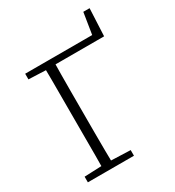

<svg xmlns="http://www.w3.org/2000/svg" viewBox="-191 -919 941 1032"><g transform="rotate(-30 279.0 -403.0)"><path d="M155 0Q156 -51 156 -102Q156 -153 156 -204.5Q156 -256 156 -307V-367Q156 -418 156 -469.5Q156 -521 156 -572Q156 -623 155 -674H216Q215 -623 214.5 -572Q214 -521 214 -470Q214 -419 214 -367V-307Q214 -256 214 -204.5Q214 -153 214.5 -102Q215 -51 216 0ZM193 -636V-674H489L460 -643L486 -806H525L517 -636ZM49 0V-35L173 -40H198L335 -35V0ZM49 -639V-674H178V-634H170Z"/></g></svg>

Font: Source Serif 4 Light
Style: Regular
Weight: 300
Designer: Frank Grießhammer
Foundry: Adobe Systems Incorporated
Version: Version 4.004;hotconv 1.0.116;makeotfexe 2.5.65601